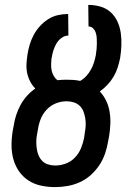

<svg xmlns="http://www.w3.org/2000/svg" viewBox="-20 -755 540 783"><path d="M205 8Q175 8 147 2Q119 -4 96 -19Q73 -34 57.5 -56.5Q42 -79 34.5 -106Q27 -133 27 -162.5Q27 -192 32 -222L36 -243Q39 -264 46 -285.5Q53 -307 63.5 -326.5Q74 -346 89.5 -363.5Q105 -381 124 -394Q112 -406 103.5 -422Q95 -438 91 -456Q87 -474 88 -493.5Q89 -513 92 -532Q95 -552 101 -572.5Q107 -593 117.5 -612.5Q128 -632 143 -648.5Q158 -665 177 -677Q196 -689 217 -693.5Q238 -698 258 -698L259 -610Q244 -610 230.5 -600Q217 -590 209.5 -576.5Q202 -563 197.5 -548.5Q193 -534 191 -520L190 -518Q189 -505 188.5 -492.5Q188 -480 190.5 -468Q193 -456 199 -445.5Q205 -435 214 -428Q224 -429 233.5 -429.5Q243 -430 252 -430Q266 -430 280 -429Q294 -428 307 -425Q321 -433 332 -445Q343 -457 351 -471.5Q359 -486 363.5 -501Q368 -516 371 -531V-533Q373 -544 374 -555.5Q375 -567 375 -578Q375 -589 374.5 -600Q374 -611 370.5 -621.5Q367 -632 359.5 -639.5Q352 -647 341 -647L340 -735Q366 -735 390 -728Q414 -721 431.5 -705Q449 -689 459 -667Q469 -645 472.5 -620.5Q476 -596 475 -570Q474 -544 470 -519Q466 -499 460 -480Q454 -461 443.5 -443Q433 -425 418.5 -409.5Q404 -394 387 -382Q403 -365 413 -344Q423 -323 427 -299Q431 -275 430 -250Q429 -225 425 -200L421 -179Q417 -154 408.5 -129Q400 -104 385.5 -82Q371 -60 350.5 -41.5Q330 -23 305.5 -12Q281 -1 255.5 3.5Q230 8 205 8ZM205 -80Q227 -80 248.5 -88Q270 -96 286 -113Q302 -130 310.5 -151Q319 -172 323 -193L326 -215Q329 -230 329.5 -245Q330 -260 327.5 -274Q325 -288 320 -301Q315 -314 305 -323.5Q295 -333 281 -337.5Q267 -342 252 -342Q230 -342 209 -334Q188 -326 171.5 -309Q155 -292 146.5 -271Q138 -250 135 -229L131 -207Q128 -192 128 -177Q128 -162 130 -148Q132 -134 137.5 -121Q143 -108 152.5 -98.5Q162 -89 176 -84.5Q190 -80 205 -80Z"/></svg>

Font: Iosevka Semibold Oblique
Style: Regular
Weight: 600
Italic angle: -9°
Monospace: yes
Designer: Belleve Invis
Foundry: Belleve Invis
Version: Version 32.5.0; ttfautohint (v1.8.4)